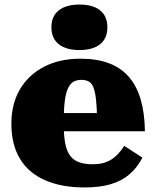

<svg xmlns="http://www.w3.org/2000/svg" viewBox="-20 -812 684 844"><path d="M260 -269Q260 -220 266 -185.5Q272 -151 286.5 -130Q301 -109 326 -99.5Q351 -90 387 -90Q423 -90 448 -100Q473 -110 492 -128.5Q511 -147 526 -171L606 -119Q584 -76 550 -46.5Q516 -17 467.5 -2.5Q419 12 352 12Q250 12 177.5 -20Q105 -52 67.5 -114.5Q30 -177 30 -268Q30 -355 67.5 -419Q105 -483 173.5 -518.5Q242 -554 333 -554Q406 -554 459 -534Q512 -514 546.5 -474Q581 -434 598.5 -374.5Q616 -315 617 -235H204V-315H425L407 -283Q406 -340 402 -375Q398 -410 390.5 -428.5Q383 -447 369.5 -454Q356 -461 338 -461Q318 -461 303.5 -453Q289 -445 279 -424Q269 -403 264.5 -365.5Q260 -328 260 -269ZM329 -592Q271 -592 238.5 -617.5Q206 -643 206 -692Q206 -741 238.5 -766.5Q271 -792 329 -792Q388 -792 420 -766.5Q452 -741 452 -692Q452 -643 420 -617.5Q388 -592 329 -592Z"/></svg>

Font: Roboto Serif Black
Style: Regular
Weight: 900
Designer: Greg Gazdowicz
Foundry: Commercial Type
Version: Version 1.008